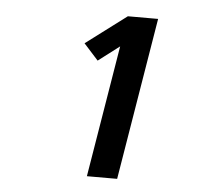

<svg xmlns="http://www.w3.org/2000/svg" viewBox="-43 -859 662 607"><g transform="rotate(5 288.0 -555.5)"><path d="M254 -298H350L435 -813H339L210 -716L256 -665L323 -716Z"/></g></svg>

Font: Iosevka Sparkle Oblique
Style: Bold
Weight: 700
Italic angle: -9°
Designer: Belleve Invis
Foundry: Belleve Invis
Version: Version 4.5.0; ttfautohint (v1.8.3)